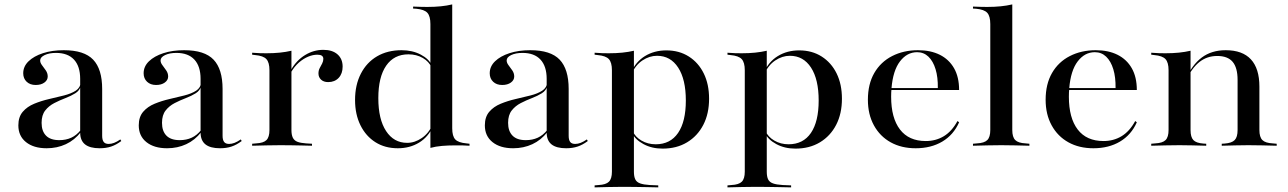

<svg xmlns="http://www.w3.org/2000/svg" viewBox="-20 -652 5761 859"><path d="M338.7 -207.3V-299.2Q338.7 -355.6 310.9 -385.5Q283.1 -415.3 230.6 -415.3Q200 -415.3 179.8 -405.6Q159.7 -396 159.7 -381.5Q159.7 -371 168.1 -360.1Q176.6 -349.2 185.1 -336.7Q193.5 -324.2 193.5 -309.7Q193.5 -293.5 178.6 -282.7Q163.7 -271.8 139.5 -271.8Q114.5 -271.8 99.2 -286.3Q83.9 -300.8 83.9 -324.2Q83.9 -354.8 107.7 -377.8Q131.5 -400.8 172.2 -414.1Q212.9 -427.4 265.3 -427.4Q356.5 -427.4 396.8 -385.1Q437.1 -342.7 437.1 -254V-207.3ZM188.7 11.3Q130.6 11.3 96.4 -16.1Q62.1 -43.5 62.1 -91.1Q62.1 -129 81.9 -152Q101.6 -175 133.1 -187.9Q164.5 -200.8 199.6 -208.9Q234.7 -216.9 266.5 -225Q298.4 -233.1 319 -246.4Q339.5 -259.7 340.3 -282.3L341.1 -266.9Q336.3 -246.8 316.9 -234.7Q297.6 -222.6 272.2 -212.9Q246.8 -203.2 222.6 -190.7Q198.4 -178.2 182.3 -157.7Q166.1 -137.1 166.1 -102.4Q166.1 -65.3 185.9 -45.2Q205.6 -25 245.2 -25Q275 -25 298.8 -35.9Q322.6 -46.8 341.9 -71V-61.3Q313.7 -25 274.6 -6.9Q235.5 11.3 188.7 11.3ZM437.1 -44.4Q437.1 -25.8 444 -16.9Q450.8 -8.1 466.1 -8.1Q478.2 -8.1 490.7 -12.9Q503.2 -17.7 518.5 -28.2L522.6 -21Q500 -4 477.4 3.6Q454.8 11.3 425.8 11.3Q382.3 11.3 360.5 -6Q338.7 -23.4 338.7 -58.9V-207.3H437.1Z M877.4 -207.3V-299.2Q877.4 -355.6 849.6 -385.5Q821.8 -415.3 769.4 -415.3Q738.7 -415.3 718.5 -405.6Q698.4 -396 698.4 -381.5Q698.4 -371 706.9 -360.1Q715.3 -349.2 723.8 -336.7Q732.3 -324.2 732.3 -309.7Q732.3 -293.5 717.3 -282.7Q702.4 -271.8 678.2 -271.8Q653.2 -271.8 637.9 -286.3Q622.6 -300.8 622.6 -324.2Q622.6 -354.8 646.4 -377.8Q670.2 -400.8 710.9 -414.1Q751.6 -427.4 804 -427.4Q895.2 -427.4 935.5 -385.1Q975.8 -342.7 975.8 -254V-207.3ZM727.4 11.3Q669.4 11.3 635.1 -16.1Q600.8 -43.5 600.8 -91.1Q600.8 -129 620.6 -152Q640.3 -175 671.8 -187.9Q703.2 -200.8 738.3 -208.9Q773.4 -216.9 805.2 -225Q837.1 -233.1 857.7 -246.4Q878.2 -259.7 879 -282.3L879.8 -266.9Q875 -246.8 855.6 -234.7Q836.3 -222.6 810.9 -212.9Q785.5 -203.2 761.3 -190.7Q737.1 -178.2 721 -157.7Q704.8 -137.1 704.8 -102.4Q704.8 -65.3 724.6 -45.2Q744.4 -25 783.9 -25Q813.7 -25 837.5 -35.9Q861.3 -46.8 880.6 -71V-61.3Q852.4 -25 813.3 -6.9Q774.2 11.3 727.4 11.3ZM975.8 -44.4Q975.8 -25.8 982.7 -16.9Q989.5 -8.1 1004.8 -8.1Q1016.9 -8.1 1029.4 -12.9Q1041.9 -17.7 1057.3 -28.2L1061.3 -21Q1038.7 -4 1016.1 3.6Q993.5 11.3 964.5 11.3Q921 11.3 899.2 -6Q877.4 -23.4 877.4 -58.9V-207.3H975.8Z M1234.7 -2.4Q1200.8 -2.4 1172.2 -1.6Q1143.5 -0.8 1108.1 0V-8.9L1125.8 -10.5Q1158.9 -12.1 1172.2 -25.4Q1185.5 -38.7 1185.5 -70.2V-207.3H1283.9V-70.2Q1283.9 -49.2 1289.9 -36.3Q1296 -23.4 1310.5 -17.7Q1325 -12.1 1349.2 -10.5L1375.8 -8.9V0Q1349.2 -0.8 1326.6 -1.2Q1304 -1.6 1281.9 -2Q1259.7 -2.4 1234.7 -2.4ZM1185.5 -207.3V-337.9Q1185.5 -372.6 1171.8 -387.5Q1158.1 -402.4 1121.8 -405.6L1108.1 -407.3V-416.1Q1129.8 -414.5 1142.7 -414.1Q1155.6 -413.7 1171.8 -413.7Q1204 -413.7 1231.9 -416.5Q1259.7 -419.4 1283.9 -425V-416.1V-207.3ZM1448.4 -284.7Q1428.2 -284.7 1416.5 -295.6Q1404.8 -306.5 1404.8 -323.4Q1404.8 -337.1 1410.5 -347.6Q1416.1 -358.1 1421.4 -368.1Q1426.6 -378.2 1426.6 -388.7Q1426.6 -407.3 1400 -407.3Q1379.8 -407.3 1358.5 -398.4Q1337.1 -389.5 1317.3 -372.2Q1297.6 -354.8 1282.3 -329L1281.5 -338.7Q1306.5 -382.3 1344.8 -405.6Q1383.1 -429 1426.6 -429Q1466.9 -429 1489.9 -408.9Q1512.9 -388.7 1512.9 -354Q1512.9 -322.6 1495.2 -303.6Q1477.4 -284.7 1448.4 -284.7Z M1759.7 11.3Q1702.4 11.3 1659.7 -15.7Q1616.9 -42.7 1592.7 -91.5Q1568.5 -140.3 1568.5 -204.8Q1568.5 -271.8 1594.4 -322.2Q1620.2 -372.6 1666.9 -400Q1713.7 -427.4 1776.6 -427.4Q1825 -427.4 1862.5 -407.7Q1900 -387.9 1912.1 -358.9L1910.5 -350.8Q1899.2 -376.6 1871.4 -392.7Q1843.5 -408.9 1807.3 -408.9Q1742.7 -408.9 1707.7 -358.1Q1672.6 -307.3 1672.6 -212.9Q1672.6 -118.5 1707.3 -65.7Q1741.9 -12.9 1801.6 -12.9Q1835.5 -12.9 1866.9 -34.3Q1898.4 -55.6 1916.1 -96L1917.7 -87.9Q1896.8 -39.5 1855.2 -14.1Q1813.7 11.3 1759.7 11.3ZM1905.6 0V-207.3H2003.2V-78.2Q2003.2 -42.7 2016.9 -28.2Q2030.6 -13.7 2066.9 -10.5L2080.6 -8.9V0Q2058.9 -1.6 2046 -1.6Q2033.1 -1.6 2016.9 -1.6Q1985.5 -1.6 1957.3 0.8Q1929 3.2 1905.6 9.7ZM1905.6 -207.3V-544.4Q1905.6 -579.8 1891.9 -594.8Q1878.2 -609.7 1841.9 -612.9L1828.2 -613.7V-622.6Q1850 -621.8 1862.9 -621.4Q1875.8 -621 1891.9 -621Q1924.2 -621 1952 -623.8Q1979.8 -626.6 2003.2 -632.3V-622.6V-207.3Z M2425.8 -207.3V-299.2Q2425.8 -355.6 2398 -385.5Q2370.2 -415.3 2317.7 -415.3Q2287.1 -415.3 2266.9 -405.6Q2246.8 -396 2246.8 -381.5Q2246.8 -371 2255.2 -360.1Q2263.7 -349.2 2272.2 -336.7Q2280.6 -324.2 2280.6 -309.7Q2280.6 -293.5 2265.7 -282.7Q2250.8 -271.8 2226.6 -271.8Q2201.6 -271.8 2186.3 -286.3Q2171 -300.8 2171 -324.2Q2171 -354.8 2194.8 -377.8Q2218.5 -400.8 2259.3 -414.1Q2300 -427.4 2352.4 -427.4Q2443.5 -427.4 2483.9 -385.1Q2524.2 -342.7 2524.2 -254V-207.3ZM2275.8 11.3Q2217.7 11.3 2183.5 -16.1Q2149.2 -43.5 2149.2 -91.1Q2149.2 -129 2169 -152Q2188.7 -175 2220.2 -187.9Q2251.6 -200.8 2286.7 -208.9Q2321.8 -216.9 2353.6 -225Q2385.5 -233.1 2406 -246.4Q2426.6 -259.7 2427.4 -282.3L2428.2 -266.9Q2423.4 -246.8 2404 -234.7Q2384.7 -222.6 2359.3 -212.9Q2333.9 -203.2 2309.7 -190.7Q2285.5 -178.2 2269.4 -157.7Q2253.2 -137.1 2253.2 -102.4Q2253.2 -65.3 2273 -45.2Q2292.7 -25 2332.3 -25Q2362.1 -25 2385.9 -35.9Q2409.7 -46.8 2429 -71V-61.3Q2400.8 -25 2361.7 -6.9Q2322.6 11.3 2275.8 11.3ZM2524.2 -44.4Q2524.2 -25.8 2531 -16.9Q2537.9 -8.1 2553.2 -8.1Q2565.3 -8.1 2577.8 -12.9Q2590.3 -17.7 2605.6 -28.2L2609.7 -21Q2587.1 -4 2564.5 3.6Q2541.9 11.3 2512.9 11.3Q2469.4 11.3 2447.6 -6Q2425.8 -23.4 2425.8 -58.9V-207.3H2524.2Z M2766.9 183.9Q2733.1 183.9 2704.4 184.7Q2675.8 185.5 2640.3 186.3V177.4L2658.1 175.8Q2691.1 174.2 2704.4 160.9Q2717.7 147.6 2717.7 116.1V-207.3H2816.1V116.1Q2816.1 137.9 2822.2 150.4Q2828.2 162.9 2844 168.5Q2859.7 174.2 2887.1 175.8L2925 177.4V186.3Q2895.2 185.5 2869.4 185.1Q2843.5 184.7 2819 184.3Q2794.4 183.9 2766.9 183.9ZM2961.3 -426.6Q3018.5 -426.6 3061.7 -399.2Q3104.8 -371.8 3128.6 -323.4Q3152.4 -275 3152.4 -210.5Q3152.4 -143.5 3126.6 -93.5Q3100.8 -43.5 3054 -15.3Q3007.3 12.9 2944.4 12.9Q2896 12.9 2858.9 -7.3Q2821.8 -27.4 2808.9 -55.6L2811.3 -64.5Q2821.8 -39.5 2850 -23Q2878.2 -6.5 2913.7 -6.5Q2979 -6.5 3013.7 -57.3Q3048.4 -108.1 3048.4 -202.4Q3048.4 -296.8 3014.1 -349.6Q2979.8 -402.4 2919.4 -402.4Q2885.5 -402.4 2854 -381.5Q2822.6 -360.5 2804.8 -319.4L2803.2 -327.4Q2824.2 -375.8 2865.7 -401.2Q2907.3 -426.6 2961.3 -426.6ZM2717.7 -207.3V-337.9Q2717.7 -372.6 2704 -387.5Q2690.3 -402.4 2654 -405.6L2640.3 -407.3V-416.1Q2662.1 -414.5 2675 -414.1Q2687.9 -413.7 2704 -413.7Q2736.3 -413.7 2764.1 -416.5Q2791.9 -419.4 2816.1 -425V-416.1V-207.3Z M3361.3 183.9Q3327.4 183.9 3298.8 184.7Q3270.2 185.5 3234.7 186.3V177.4L3252.4 175.8Q3285.5 174.2 3298.8 160.9Q3312.1 147.6 3312.1 116.1V-207.3H3410.5V116.1Q3410.5 137.9 3416.5 150.4Q3422.6 162.9 3438.3 168.5Q3454 174.2 3481.5 175.8L3519.4 177.4V186.3Q3489.5 185.5 3463.7 185.1Q3437.9 184.7 3413.3 184.3Q3388.7 183.9 3361.3 183.9ZM3555.6 -426.6Q3612.9 -426.6 3656 -399.2Q3699.2 -371.8 3723 -323.4Q3746.8 -275 3746.8 -210.5Q3746.8 -143.5 3721 -93.5Q3695.2 -43.5 3648.4 -15.3Q3601.6 12.9 3538.7 12.9Q3490.3 12.9 3453.2 -7.3Q3416.1 -27.4 3403.2 -55.6L3405.6 -64.5Q3416.1 -39.5 3444.4 -23Q3472.6 -6.5 3508.1 -6.5Q3573.4 -6.5 3608.1 -57.3Q3642.7 -108.1 3642.7 -202.4Q3642.7 -296.8 3608.5 -349.6Q3574.2 -402.4 3513.7 -402.4Q3479.8 -402.4 3448.4 -381.5Q3416.9 -360.5 3399.2 -319.4L3397.6 -327.4Q3418.5 -375.8 3460.1 -401.2Q3501.6 -426.6 3555.6 -426.6ZM3312.1 -207.3V-337.9Q3312.1 -372.6 3298.4 -387.5Q3284.7 -402.4 3248.4 -405.6L3234.7 -407.3V-416.1Q3256.5 -414.5 3269.4 -414.1Q3282.3 -413.7 3298.4 -413.7Q3330.6 -413.7 3358.5 -416.5Q3386.3 -419.4 3410.5 -425V-416.1V-207.3Z M4076.6 11.3Q4012.9 11.3 3964.9 -15.3Q3916.9 -41.9 3889.9 -91.1Q3862.9 -140.3 3862.9 -205.6Q3862.9 -275.8 3891.5 -325.4Q3920.2 -375 3971.4 -401.2Q4022.6 -427.4 4087.1 -427.4Q4143.5 -427.4 4184.7 -406.9Q4225.8 -386.3 4248.4 -346.8Q4271 -307.3 4271 -249.2H3930.6L3929 -258.1H4175.8Q4176.6 -306.5 4165.7 -342.3Q4154.8 -378.2 4133.9 -398.4Q4112.9 -418.5 4083.1 -418.5Q4037.9 -418.5 4006.5 -377.4Q3975 -336.3 3968.5 -256.5V-254.8Q3967.7 -246.8 3967.3 -238.3Q3966.9 -229.8 3966.9 -219.4Q3966.9 -124.2 4006.5 -72.6Q4046 -21 4121.8 -21Q4166.9 -21 4202.8 -42.7Q4238.7 -64.5 4263.7 -110.5L4271 -104.8Q4246 -48.4 4195.6 -18.5Q4145.2 11.3 4076.6 11.3Z M4459.7 -2.4Q4425.8 -2.4 4397.2 -1.6Q4368.5 -0.8 4333.1 0V-8.9L4350.8 -10.5Q4383.9 -12.1 4397.2 -25.4Q4410.5 -38.7 4410.5 -70.2V-207.3H4508.9V-70.2Q4508.9 -38.7 4522.2 -25.4Q4535.5 -12.1 4568.5 -10.5L4585.5 -8.9V0Q4550.8 -0.8 4521.8 -1.6Q4492.7 -2.4 4459.7 -2.4ZM4410.5 -207.3V-544.4Q4410.5 -579.8 4396.8 -594.8Q4383.1 -609.7 4346.8 -612.9L4333.1 -613.7V-622.6Q4354.8 -621.8 4367.7 -621.4Q4380.6 -621 4396.8 -621Q4429 -621 4456.9 -623.8Q4484.7 -626.6 4508.9 -632.3V-622.6V-207.3Z M4871.8 11.3Q4808.1 11.3 4760.1 -15.3Q4712.1 -41.9 4685.1 -91.1Q4658.1 -140.3 4658.1 -205.6Q4658.1 -275.8 4686.7 -325.4Q4715.3 -375 4766.5 -401.2Q4817.7 -427.4 4882.3 -427.4Q4938.7 -427.4 4979.8 -406.9Q5021 -386.3 5043.5 -346.8Q5066.1 -307.3 5066.1 -249.2H4725.8L4724.2 -258.1H4971Q4971.8 -306.5 4960.9 -342.3Q4950 -378.2 4929 -398.4Q4908.1 -418.5 4878.2 -418.5Q4833.1 -418.5 4801.6 -377.4Q4770.2 -336.3 4763.7 -256.5V-254.8Q4762.9 -246.8 4762.5 -238.3Q4762.1 -229.8 4762.1 -219.4Q4762.1 -124.2 4801.6 -72.6Q4841.1 -21 4916.9 -21Q4962.1 -21 4998 -42.7Q5033.9 -64.5 5058.9 -110.5L5066.1 -104.8Q5041.1 -48.4 4990.7 -18.5Q4940.3 11.3 4871.8 11.3Z M5257.3 -2.4Q5223.4 -2.4 5194.8 -1.6Q5166.1 -0.8 5130.6 0V-8.9L5148.4 -10.5Q5181.5 -12.1 5194.8 -25.4Q5208.1 -38.7 5208.1 -70.2V-207.3H5306.5V-70.2Q5306.5 -38.7 5319 -25.4Q5331.5 -12.1 5363.7 -9.7L5376.6 -8.9V0Q5342.7 -0.8 5315.3 -1.6Q5287.9 -2.4 5257.3 -2.4ZM5208.1 -207.3V-337.9Q5208.1 -372.6 5194.4 -387.5Q5180.6 -402.4 5144.4 -405.6L5130.6 -407.3V-416.1Q5152.4 -414.5 5165.3 -414.1Q5178.2 -413.7 5194.4 -413.7Q5226.6 -413.7 5254.4 -416.5Q5282.3 -419.4 5306.5 -425V-416.1V-207.3ZM5516.9 -207.3V-294.4Q5516.9 -349.2 5494.8 -375.4Q5472.6 -401.6 5425.8 -401.6Q5379.8 -401.6 5345.6 -374.2Q5311.3 -346.8 5283.1 -287.1L5282.3 -292.7Q5312.9 -362.1 5356.9 -394.8Q5400.8 -427.4 5463.7 -427.4Q5538.7 -427.4 5576.6 -386.3Q5614.5 -345.2 5614.5 -264.5V-207.3ZM5565.3 -2.4Q5534.7 -2.4 5507.3 -1.6Q5479.8 -0.8 5446 0V-8.9L5458.9 -9.7Q5491.1 -12.1 5504 -25.4Q5516.9 -38.7 5516.9 -70.2V-207.3H5614.5V-70.2Q5614.5 -38.7 5627.8 -25.4Q5641.1 -12.1 5674.2 -10.5L5691.9 -8.9V0Q5656.5 -0.8 5627.8 -1.6Q5599.2 -2.4 5565.3 -2.4Z"/></svg>

Font: Playfair 144pt SemiExpanded SemiBold
Style: Regular
Weight: 600
Width: 6
Designer: Claus Eggers Sørensen
Foundry: Claus Eggers Sørensen
Version: Version 2.203